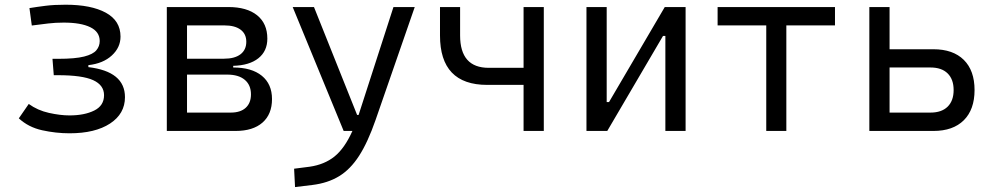

<svg xmlns="http://www.w3.org/2000/svg" viewBox="-20 -547 4142 802"><path d="M270.5 9.8Q213.4 9.8 156 -2.9Q98.6 -15.6 58.6 -52.7L100.1 -112.8Q137.2 -85.9 184.6 -75.4Q231.9 -64.9 270 -64.9Q332.5 -64.9 373.5 -85.2Q414.6 -105.5 414.6 -149.4Q414.6 -191.4 369.1 -212.2Q323.7 -232.9 221.7 -232.9H204.6L199.2 -301.3H223.1Q293.9 -301.3 331.3 -310.8Q368.7 -320.3 382.6 -337.2Q396.5 -354 396.5 -375.5Q396.5 -414.1 357.2 -433.3Q317.9 -452.6 246.1 -452.6Q211.4 -452.6 181.6 -449Q151.9 -445.3 112.8 -440.4L103 -513.2Q136.2 -518.6 170.9 -522.9Q205.6 -527.3 253.9 -527.3Q360.8 -527.3 422.1 -493.9Q483.4 -460.4 483.4 -394Q483.4 -348.6 447 -315.2Q410.6 -281.7 349.1 -274.9V-266.6Q502 -248.5 502 -141.1Q502 -71.8 439.7 -31Q377.4 9.8 270.5 9.8Z M676.8 0V-517.6H933.6Q1011.2 -517.6 1054 -483.2Q1096.7 -448.7 1096.7 -385.7Q1096.7 -333.5 1059.3 -303.7Q1022 -273.9 954.1 -272V-265.1Q1031.2 -265.1 1073.7 -230.5Q1116.2 -195.8 1116.2 -133.3Q1116.2 -69.8 1076.4 -34.9Q1036.6 0 963.9 0ZM761.2 -76.7H943.8Q984.4 -76.7 1006.3 -96.7Q1028.3 -116.7 1028.3 -152.8Q1028.3 -191.9 1002.4 -213.6Q976.6 -235.4 928.7 -235.4H761.2ZM761.2 -301.8H916Q960.4 -301.8 984.6 -320.3Q1008.8 -338.9 1008.8 -372.6Q1008.8 -405.3 984.9 -423.1Q960.9 -440.9 917.5 -440.9H761.2Z M1212.4 234.4 1208.5 157.7 1273.4 149.4Q1335 140.6 1377.2 106.7Q1419.4 72.8 1452.1 0H1415.5L1202.6 -517.6H1291.5L1471.7 -66.9H1478Q1478.5 -68.4 1479 -70.3L1623.5 -517.6H1712.4L1548.8 -45.9Q1516.6 46.9 1480 103.8Q1443.4 160.6 1396.2 189.2Q1349.1 217.8 1285.2 225.6Z M2015.1 -192.4Q1817.9 -192.4 1817.9 -398.9V-517.6H1901.9V-398.9Q1901.9 -263.7 2021.5 -263.7H2167V-517.6H2251.5V0H2167V-192.4Z M2429.7 0V-517.6H2514.2V-120.6H2523.9L2756.8 -517.6H2843.8V0H2759.3V-397H2749.5L2516.6 0Z M3180.7 0V-440.9H2977.5V-517.6H3467.8V-440.9H3264.6V0Z M3611.3 0V-517.6H3695.8V-341.3H3878.9Q3960.9 -341.3 4005.9 -296.9Q4050.8 -252.4 4050.8 -170.9Q4050.8 -89.4 4005.9 -44.7Q3960.9 0 3878.9 0ZM3695.8 -76.7H3866.7Q3913.1 -76.7 3938.2 -101.3Q3963.4 -126 3963.4 -170.9Q3963.4 -215.8 3938.2 -240.5Q3913.1 -265.1 3866.7 -265.1H3695.8Z"/></svg>

Font: CaskaydiaMono NF SemiLight
Style: Regular
Weight: 350
Designer: Aaron Bell
Foundry: Saja Typeworks
Version: Version 2111.001; ttfautohint (v1.8.4);Nerd Fonts 3.1.1